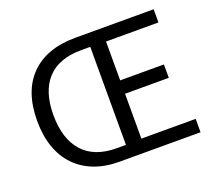

<svg xmlns="http://www.w3.org/2000/svg" viewBox="-112 -807 1072 957"><g transform="rotate(-20 423.5 -328.0)"><path d="M369 0Q294 0 235.5 -22.5Q177 -45 136 -87.5Q95 -130 73.5 -191.5Q52 -253 52 -331Q52 -488 136 -572Q220 -656 373 -656H788V-586H510V-380H742V-309H510V-71H798V0ZM379 -68H427V-588H379Q260 -588 199 -522Q138 -456 138 -331Q138 -205 199 -136.5Q260 -68 379 -68Z"/></g></svg>

Font: Processing Sans Pro
Style: Regular
Weight: 400
Designer: Paul D. Hunt
Foundry: Adobe Systems Incorporated
Version: Version 2.020;PS 2.000;hotconv 1.0.86;makeotf.lib2.5.63406